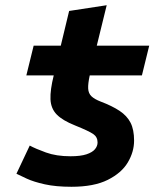

<svg xmlns="http://www.w3.org/2000/svg" viewBox="-20 -701 600 736"><path d="M254 15Q194 15 151.5 5.5Q109 -4 83 -16Q57 -28 43 -35L94 -143Q116 -131 156 -116.5Q196 -102 250 -102Q289 -102 311.5 -109.5Q334 -117 344 -129Q354 -141 354 -155Q354 -176 337 -187.5Q320 -199 268 -220Q220 -239 197.5 -262Q175 -285 173.5 -320.5Q172 -356 186 -412H81L109 -526H213L245 -659L389 -681L351 -526H552L524 -412H324Q317 -380 318 -361.5Q319 -343 330.5 -332Q342 -321 365 -312Q410 -295 438.5 -276Q467 -257 480.5 -230.5Q494 -204 494 -162Q494 -119 470 -78.5Q446 -38 393 -11.5Q340 15 254 15Z"/></svg>

Font: Ubuntu Sans Mono
Style: Italic
Weight: 400
Italic angle: -13.5°
Monospace: yes
Designer: Dalton Maag Ltd
Foundry: Dalton Maag Ltd
Version: Version 1.006